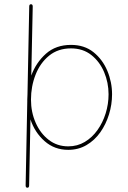

<svg xmlns="http://www.w3.org/2000/svg" viewBox="-20 -711 609 911"><path d="M109.9 179.7Q101.6 179.7 101.6 168.9L109.4 -228Q109.4 -232.9 109.4 -238.3Q109.4 -251 110.4 -263.2L118.7 -680.2Q118.7 -690.9 127 -690.9Q135.3 -690.9 135.3 -680.2L128.4 -352.5Q150.9 -414.1 198 -456.1Q245.1 -498 316.9 -498Q380.4 -498 423.6 -463.4Q466.8 -428.7 489.3 -375Q511.7 -321.3 511.7 -263.7Q511.7 -215.3 497.3 -168.5Q482.9 -121.6 456.1 -83.5Q429.2 -45.4 390.6 -22.7Q352.1 0 303.7 0Q238.3 0 191.7 -41.3Q145 -82.5 124.5 -144.5L118.2 168.9Q118.2 179.7 109.9 179.7ZM316.9 -481.4Q255.4 -481.4 212.9 -446.8Q170.4 -412.1 148.7 -356.4Q127 -300.8 127 -238.3Q127 -179.2 149.2 -128.7Q171.4 -78.1 211.2 -47.4Q251 -16.6 303.7 -16.6Q347.2 -16.6 382.3 -37.6Q417.5 -58.6 442.6 -94Q467.8 -129.4 481.4 -173.3Q495.1 -217.3 495.1 -263.7Q495.1 -318.8 474.1 -368.7Q453.1 -418.5 413.3 -450Q373.5 -481.4 316.9 -481.4Z"/></svg>

Font: Mikhak-DS1-FD Thin
Style: Regular
Weight: 100
Designer: Amin Abedi
Version: Version 3.2